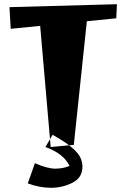

<svg xmlns="http://www.w3.org/2000/svg" viewBox="-20 -685 591 913"><path d="M146 91Q206 117 242.5 117Q279 117 311 104Q282 45 196 14L230 -44Q335 14 360 60Q372 83 372 108Q372 160 324.5 184Q277 208 222.5 208Q168 208 112 187ZM25 -651 31 -548 171 -562 221 14 331 4 393 -584 533 -598 536 -665Z"/></svg>

Font: Joti One
Style: Regular
Weight: 400
Designer: Eduardo Rodriguez Tunni
Foundry: Eduardo Rodriguez Tunni
Version: Version 1.001